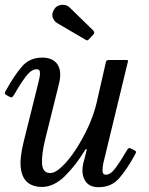

<svg xmlns="http://www.w3.org/2000/svg" viewBox="-27 -770 622 800"><path d="M-4 -390Q32.5 -456 64.5 -493Q96.5 -530 149 -530Q194 -530 213 -500.8Q232 -471.5 218 -418L161.5 -190Q146 -127.5 148.2 -88.2Q150.5 -49 182.5 -49Q203 -49 231.2 -75.8Q259.5 -102.5 288.2 -146.2Q317 -190 340.8 -241.8Q364.5 -293.5 376 -343.5L414.5 -512.5Q416.5 -520 426.5 -520H497Q504.5 -520 505.8 -518.8Q507 -517.5 505.5 -511.5L403.5 -90Q400 -74.5 400.2 -58.2Q400.5 -42 414.5 -42Q434 -42 455.5 -71.5Q477 -101 501 -142.5Q506 -150.5 509 -152.5Q512 -154.5 518.5 -151L531.5 -144.5Q538 -141 539.5 -138.5Q541 -136 536.5 -127.5Q503 -66 470.2 -28Q437.5 10 384 10Q342 10 326 -20Q310 -50 321 -93.5L332.5 -137.5Q335.5 -148.5 333 -149.5Q330.5 -150.5 327 -144Q288.5 -80.5 242.8 -35.8Q197 9 147 9Q112.5 9 89.2 -8.8Q66 -26.5 60 -67.5Q54 -108.5 71.5 -179L132.5 -424Q134.5 -432 137.5 -445.8Q140.5 -459.5 139.2 -470.5Q138 -481.5 126 -481.5Q103.5 -481.5 80.8 -451.5Q58 -421.5 32.5 -376.5Q28 -369.5 24.5 -366Q21 -362.5 14 -366L1.5 -373Q-6 -377 -7 -379.8Q-8 -382.5 -4 -390ZM198 -730Q208 -747.5 229 -749.8Q250 -752 264 -738L361 -643.5Q370 -634.5 361.5 -625.5L344.5 -607.5Q340.5 -603 337.8 -602Q335 -601 329.5 -604.5L211.5 -673.5Q199 -681 193 -696.2Q187 -711.5 198 -730Z"/></svg>

Font: Besley* Narrow
Style: Italic
Weight: 400
Width: 4
Italic angle: -13°
Designer: Owen Earl
Foundry: indestructible type*
Version: Version 3.000; ttfautohint (v1.8.3)